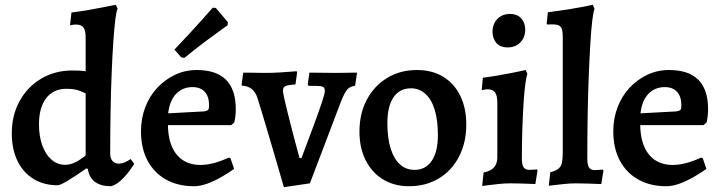

<svg xmlns="http://www.w3.org/2000/svg" viewBox="-20 -762 2998 798"><path d="M442 12Q356 12 345 -60L339 -62Q290 -28 260 -10Q230 8 220 8Q162 8 119 -18.5Q76 -45 52.5 -93.5Q29 -142 29 -208Q29 -283 61.5 -342Q94 -401 151 -435Q208 -469 280 -469Q293 -469 307 -468.5Q321 -468 336 -466V-605Q336 -635 327 -647.5Q318 -660 296 -660Q289 -660 280 -658.5Q271 -657 271 -657L277 -710Q310 -714 342.5 -719.5Q375 -725 402 -730.5Q429 -736 445 -739Q461 -742 461 -742L469 -726Q464 -718 459.5 -682.5Q455 -647 451 -589Q447 -531 444 -456.5Q441 -382 439.5 -297.5Q438 -213 438 -124Q438 -104 447.5 -93Q457 -82 473 -82Q487 -82 498 -87Q509 -92 516 -96.5Q523 -101 523 -101L538 -81Q538 -81 530.5 -69.5Q523 -58 510 -41.5Q497 -25 479.5 -9.5Q462 6 442 12ZM251 -77Q266 -77 281 -82.5Q296 -88 308.5 -96Q321 -104 328.5 -110Q336 -116 336 -116V-374Q336 -374 314 -383.5Q292 -393 256 -393Q202 -393 172 -354Q142 -315 142 -245Q142 -195 156 -157Q170 -119 194.5 -98Q219 -77 251 -77Z M787 12Q719 12 669.5 -16Q620 -44 593 -95Q566 -146 566 -216Q566 -269 583.5 -315.5Q601 -362 633 -396.5Q665 -431 707 -451Q749 -471 798 -471Q960 -471 960 -308Q960 -293 958 -277.5Q956 -262 954 -253L941 -242H678Q679 -167 710.5 -124.5Q742 -82 798.5 -77Q855 -72 931 -107L938 -104L953 -60Q932 -45 903 -28Q874 -11 843.5 0.5Q813 12 787 12ZM679 -291 828 -299Q841 -301 845 -305.5Q849 -310 849 -323Q849 -361 831 -380.5Q813 -400 780 -400Q739 -400 712 -372Q685 -344 679 -291ZM746 -521 733 -524 705 -556Q734 -586 762.5 -617Q791 -648 814 -673.5Q837 -699 850.5 -714.5Q864 -730 864 -730L877 -729L927 -670L926 -657Q926 -657 900 -638.5Q874 -620 832.5 -589Q791 -558 746 -521Z M1160 16Q1160 16 1153.5 -6Q1147 -28 1137 -63Q1127 -98 1114.5 -140Q1102 -182 1089.5 -224.5Q1077 -267 1066.5 -301.5Q1056 -336 1050 -355Q1034 -404 986 -406L984 -410L991 -460Q991 -460 1007.5 -460Q1024 -460 1046 -459.5Q1068 -459 1082 -459Q1115 -459 1144.5 -461Q1174 -463 1193.5 -464.5Q1213 -466 1213 -466L1215 -461L1208 -411Q1176 -409 1166 -404Q1156 -399 1156 -385Q1156 -378 1161 -355Q1166 -332 1174 -300Q1182 -268 1190.5 -234.5Q1199 -201 1207 -171.5Q1215 -142 1220 -123.5Q1225 -105 1225 -105H1233Q1263 -184 1284.5 -242.5Q1306 -301 1318 -337Q1330 -373 1330 -384Q1330 -397 1322.5 -401Q1315 -405 1294 -405H1263L1259 -411L1266 -460Q1266 -460 1284 -460Q1302 -460 1327 -459.5Q1352 -459 1376 -459Q1395 -459 1415.5 -459.5Q1436 -460 1450 -460Q1464 -460 1464 -460L1456 -406Q1434 -402 1423.5 -390.5Q1413 -379 1398 -342L1268 0Z M1680 12Q1619 12 1572.5 -16Q1526 -44 1500 -95.5Q1474 -147 1474 -215Q1474 -290 1504.5 -347.5Q1535 -405 1589 -438Q1643 -471 1713 -471Q1776 -471 1822 -443Q1868 -415 1893 -364Q1918 -313 1918 -244Q1918 -170 1888 -111.5Q1858 -53 1804 -20.5Q1750 12 1680 12ZM1703 -56Q1749 -56 1774.5 -93.5Q1800 -131 1800 -201Q1800 -263 1786.5 -306.5Q1773 -350 1747.5 -372.5Q1722 -395 1688 -395Q1641 -395 1615.5 -357.5Q1590 -320 1590 -250Q1590 -187 1604 -143.5Q1618 -100 1643 -78Q1668 -56 1703 -56Z M1984 11 1990 -45Q2020 -51 2033.5 -66.5Q2047 -82 2047 -108V-335Q2047 -365 2037.5 -378Q2028 -391 2006 -391Q2000 -391 1991 -389Q1982 -387 1982 -387L1987 -439Q2019 -443 2050.5 -448.5Q2082 -454 2107.5 -459Q2133 -464 2149 -467.5Q2165 -471 2165 -471L2172 -455Q2168 -445 2163.5 -413Q2159 -381 2156 -333Q2153 -285 2151 -226.5Q2149 -168 2149 -103Q2149 -78 2156 -67Q2163 -56 2181 -56Q2189 -56 2200.5 -57Q2212 -58 2212 -58L2214 -53L2205 3Q2205 3 2194.5 2.5Q2184 2 2168 1.5Q2152 1 2134 0.5Q2116 0 2101 0Q2077 0 2049.5 3Q2022 6 2003 8.5Q1984 11 1984 11ZM2090 -565Q2058 -565 2042.5 -584Q2027 -603 2027 -630Q2027 -662 2047 -683Q2067 -704 2100 -704Q2130 -704 2146.5 -685.5Q2163 -667 2163 -639Q2163 -607 2143 -586Q2123 -565 2090 -565Z M2261 10 2267 -46Q2292 -52 2303 -62.5Q2314 -73 2316.5 -90.5Q2319 -108 2319 -134V-606Q2319 -632 2314.5 -643.5Q2310 -655 2296.5 -658.5Q2283 -662 2255 -660L2252 -663L2257 -711Q2304 -717 2350.5 -724.5Q2397 -732 2444 -742L2451 -725Q2446 -713 2441.5 -675.5Q2437 -638 2433.5 -579.5Q2430 -521 2427 -446.5Q2424 -372 2422.5 -284.5Q2421 -197 2421 -103Q2421 -77 2428 -66Q2435 -55 2452 -55L2486 -57L2488 -52L2479 3Q2455 2 2424.5 1Q2394 0 2372 0Q2352 0 2322 3Q2292 6 2261 10Z M2750 12Q2682 12 2632.5 -16Q2583 -44 2556 -95Q2529 -146 2529 -216Q2529 -269 2546.5 -315.5Q2564 -362 2596 -396.5Q2628 -431 2670 -451Q2712 -471 2761 -471Q2923 -471 2923 -308Q2923 -293 2921 -277.5Q2919 -262 2917 -253L2904 -242H2641Q2642 -167 2673.5 -124.5Q2705 -82 2761.5 -77Q2818 -72 2894 -107L2901 -104L2916 -60Q2895 -45 2866 -28Q2837 -11 2806.5 0.5Q2776 12 2750 12ZM2642 -291 2791 -299Q2804 -301 2808 -305.5Q2812 -310 2812 -323Q2812 -361 2794 -380.5Q2776 -400 2743 -400Q2702 -400 2675 -372Q2648 -344 2642 -291Z"/></svg>

Font: Alegreya SemiBold
Style: Regular
Weight: 600
Designer: Juan Pablo del Peral
Foundry: Huerta Tipografica
Version: Version 2.009